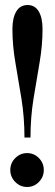

<svg xmlns="http://www.w3.org/2000/svg" viewBox="-20 -728 218 765"><path d="M77.5 -180Q77.5 -260.5 65.5 -334.5Q53.5 -408.5 41.5 -477.5Q29.5 -546.5 29.5 -612Q29.5 -656.5 44.8 -682.2Q60 -708 90 -708Q119.5 -708 134.5 -682.2Q149.5 -656.5 149.5 -612Q149.5 -546.5 137.5 -477.5Q125.5 -408.5 113.5 -334.5Q101.5 -260.5 101.5 -180ZM88 17Q60.5 17 40.8 -3Q21 -23 21 -50.5Q21 -78.5 40.8 -98.2Q60.5 -118 88 -118Q115.5 -118 135 -98.2Q154.5 -78.5 154.5 -50.5Q154.5 -23 135 -3Q115.5 17 88 17Z"/></svg>

Font: Imbue 50pt
Style: Bold
Weight: 700
Designer: Tyler Finck
Foundry: Etcetera Type Company
Version: Version 1.102; ttfautohint (v1.8.3)